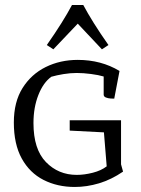

<svg xmlns="http://www.w3.org/2000/svg" viewBox="-20 -735 559 763"><path d="M461 -82 469 -53Q422 -21 373.5 -6.5Q325 8 277 8Q208 8 153 -20Q98 -48 66.5 -105Q35 -162 35 -248Q35 -330 69.5 -385Q104 -440 161.5 -468.5Q219 -497 289 -497Q382 -497 455 -453L434 -343Q430 -343 420 -343.5Q410 -344 401 -347.5Q392 -351 392 -359V-431Q372 -437 341.5 -441Q311 -445 285 -445Q259 -445 232 -440.5Q205 -436 184 -430Q152 -407 132.5 -357.5Q113 -308 113 -246Q113 -142 162.5 -91Q212 -40 285 -40Q315 -40 348.5 -48.5Q382 -57 404 -74L393 -209L257 -216V-257H461ZM289 -641 192 -539 166 -556Q199 -603 224 -643Q249 -683 266 -715H311Q328 -683 353 -643Q378 -603 411 -556L385 -539Z"/></svg>

Font: Mate SC
Style: Regular
Weight: 400
Designer: Eduardo Rodriguez Tunni
Foundry: Eduardo Rodriguez Tunni
Version: Version 1.003; ttfautohint (v1.8.4.7-5d5b);gftools[0.9.24]